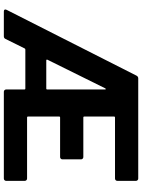

<svg xmlns="http://www.w3.org/2000/svg" viewBox="110 -850 740 1000"><g transform="rotate(90 480.0 -350.0)"><path d="M910 -579H592Q587 -579 587 -574V-419Q587 -414 592 -414H798Q803 -414 806.5 -410.5Q810 -407 810 -402V-305Q810 -300 806.5 -296.5Q803 -293 798 -293H592Q587 -293 587 -288V-126Q587 -121 592 -121H910Q915 -121 918.5 -117.5Q922 -114 922 -109V-12Q922 -7 918.5 -3.5Q915 0 910 0H458Q453 0 449.5 -3.5Q446 -7 446 -12V-107Q446 -112 441 -112H238Q234 -112 232 -108L183 -9Q179 0 169 0H40Q33 0 30.5 -3.5Q28 -7 31 -14L374 -691Q379 -700 388 -700H910Q915 -700 918.5 -696.5Q922 -693 922 -688V-591Q922 -586 918.5 -582.5Q915 -579 910 -579ZM295 -221H441Q446 -221 446 -226V-527Q446 -531 444 -531Q442 -531 440 -528L291 -227Q290 -224 291 -222.5Q292 -221 295 -221Z"/></g></svg>

Font: UMi
Style: Bold
Weight: 700
Designer: Peter Middis
Foundry: We Are UMi
Version: Version 1.0